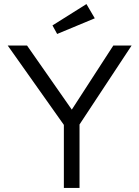

<svg xmlns="http://www.w3.org/2000/svg" viewBox="-20 -924 685 944"><path d="M294 0V-310L18 -700H113L333 -385L537 -700H627L371 -312V0ZM261 -757 238 -799 405 -904 446 -834Z"/></svg>

Font: Mach Light
Style: Regular
Weight: 300
Version: Version 1.002